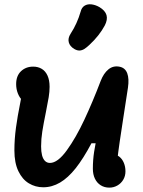

<svg xmlns="http://www.w3.org/2000/svg" viewBox="-20 -854 660 887"><path d="M409 -74.6Q409 -114.8 414.8 -152.5Q420.5 -190.3 430.9 -232.6L446.1 -192H402.4Q365.1 -121.6 329.8 -77Q294.4 -32.4 257.4 -10.6Q220.3 11.2 179.8 11.2Q143.5 11.2 113.4 -7Q83.2 -25.1 64.9 -63.2Q46.5 -101.4 46.5 -158.8Q46.5 -210.8 53.8 -264.5Q61.2 -318.1 73 -376.2Q78.8 -406.2 81.7 -423.2L111.4 -377.7Q96.9 -377.7 83.8 -389.9Q70.6 -402.1 62.6 -422.2Q54.6 -442.4 54.6 -465.2Q54.6 -503.8 77.1 -525Q99.6 -546.2 133.2 -546.2Q155.8 -546.2 172.9 -535.9Q190 -525.7 199.5 -504.8Q209.1 -483.9 209.1 -453Q209.1 -430.6 205 -405.1Q200.8 -379.6 191.8 -334.8Q180.9 -281.2 175.4 -246.6Q169.9 -211.9 169.9 -178Q169.9 -153.8 174.2 -136.8Q178.6 -119.8 187.8 -110.5Q197.1 -101.3 210.8 -101.3Q246.5 -101.3 288.6 -159.5Q330.8 -217.8 369.7 -301Q408.6 -384.2 445 -479.8Q458.6 -515.3 480.9 -533.5Q503.2 -551.7 532.4 -545.8Q558.1 -540.8 567.7 -515.7Q577.2 -490.5 571.1 -448.8Q563.1 -393.7 549.2 -306.5Q540.3 -249.2 533.1 -200Q525.9 -150.8 521.3 -109.4L498.8 -140.9Q517.4 -140.9 531.2 -130.2Q544.9 -119.4 552.2 -101.5Q559.6 -83.7 559.6 -62.4Q559.6 -40.8 549.4 -23.7Q539.2 -6.6 522.1 3.1Q505 12.8 485.4 12.8Q462.3 12.8 445.1 1.8Q427.8 -9.1 418.4 -28.8Q409 -48.4 409 -74.6ZM393.2 -646.8Q416.3 -668.2 434 -690.7Q451.6 -713.1 463.8 -735.8Q478.1 -763.2 472 -784.3Q465.8 -805.4 439.3 -821.2Q421.1 -831.6 402.8 -833.8Q384.4 -836 370.8 -827.7Q357.2 -819.4 352.5 -800.1Q336.4 -744.5 306.2 -698.2Q292.9 -677.5 297.7 -658.8Q302.5 -640 323.4 -627.6Q336.4 -620.1 347.7 -620.6Q359 -621.2 369.3 -627.6Q379.6 -634 393.2 -646.8Z"/></svg>

Font: Monaspace Radon Var
Style: Regular
Weight: 400
Designer: Riley Cran and the Lettermatic Team
Version: Version 1.000 (Monaspace Radon Var)